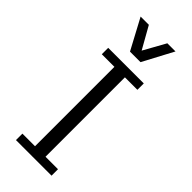

<svg xmlns="http://www.w3.org/2000/svg" viewBox="-302 -1002 1047 1047"><g transform="rotate(45 222.0 -478.5)"><path d="M83 0.5V-49.3H180.2V-661.6H83V-710.9H357.4V-661.6H261.2V-49.3H357.4V0.5ZM181.6 -780.3 87.4 -956.5H150.9L222.7 -829.1L293.5 -956.5H356.4L262.7 -780.3Z"/></g></svg>

Font: Comme Light
Style: Regular
Weight: 300
Version: Version 1.000;gftools[0.9.27]